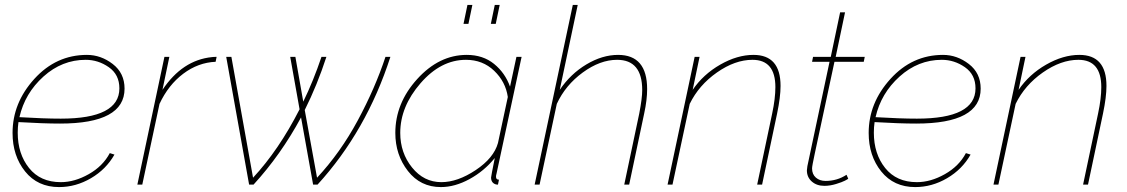

<svg xmlns="http://www.w3.org/2000/svg" viewBox="-20 -750 4579 780"><path d="M224 -248Q156 -248 55 -254Q52 -233 52 -211Q52 -125 98 -67.5Q144 -10 227 -10Q283 -10 340.5 -42.5Q398 -75 426 -128L445 -122Q411 -62 349.5 -26Q288 10 220 10Q133 10 82 -53.5Q31 -117 31 -210Q31 -332 119.5 -429.5Q208 -527 333 -527Q390 -527 438 -490Q486 -453 486 -390Q486 -248 224 -248ZM328 -507Q232 -507 156.5 -439Q81 -371 59 -274Q159 -268 227 -268Q465 -268 465 -391Q465 -447 422 -477Q379 -507 328 -507Z M648 -519H668L640 -385Q721 -506 841 -518Q847 -519 860 -519L856 -499Q785 -496 724.5 -450.5Q664 -405 628 -328L558 0H538Z M899 -519H920L1008 -28Q1113 -141 1197 -306L1159 -519H1180L1212 -337Q1253 -421 1286 -519H1306Q1269 -405 1218 -303L1268 -28Q1363 -130 1433.5 -261Q1504 -392 1546 -519H1566Q1469 -218 1270 0H1252L1203 -273Q1121 -121 1010 0H992Z M1863 -653 1879 -730H1899L1883 -653ZM1974 -653 1990 -730H2010L1994 -653ZM1586 -210Q1586 -331 1675 -429Q1764 -527 1876 -527Q1942 -527 1987 -490.5Q2032 -454 2052 -398L2078 -519H2099L1997 -44Q1995 -38 1995 -32Q1995 -20 2007 -20L2003 0Q1997 0 1994 -1Q1975 -7 1975 -29Q1975 -33 1990 -108Q1947 -55 1887.5 -22.5Q1828 10 1771 10Q1688 10 1637 -55.5Q1586 -121 1586 -210ZM2003 -169 2043 -356Q2034 -418 1987.5 -462.5Q1941 -507 1873 -507Q1771 -507 1688.5 -412Q1606 -317 1606 -210Q1606 -129 1654 -69.5Q1702 -10 1773 -10Q1839 -10 1912.5 -59Q1986 -108 2003 -169Z M2307 -730H2327L2254 -385Q2298 -450 2362.5 -488.5Q2427 -527 2491 -527Q2609 -527 2609 -388Q2609 -344 2597 -289L2536 0H2516L2577 -289Q2589 -351 2589 -384Q2589 -507 2487 -507Q2418 -507 2347.5 -455.5Q2277 -404 2242 -328L2172 0H2152Z M2802 -519H2822L2794 -385Q2837 -448 2906 -487.5Q2975 -527 3041 -527Q3151 -527 3151 -401Q3151 -356 3137 -289L3076 0H3056L3117 -289Q3130 -350 3130 -396Q3130 -507 3037 -507Q2966 -507 2892.5 -455.5Q2819 -404 2782 -328L2712 0H2692Z M3258 -58Q3258 -63 3260 -75L3350 -499H3279L3283 -519H3355L3393 -700H3413L3375 -519H3493L3489 -499H3370L3290 -126Q3279 -75 3279 -66Q3279 -42 3294.5 -28.5Q3310 -15 3334 -15Q3381 -15 3419 -40L3426 -24Q3424 -22 3412.5 -16Q3401 -10 3376.5 -2.5Q3352 5 3329 5Q3298 5 3278 -12.5Q3258 -30 3258 -58Z M3702 -248Q3634 -248 3533 -254Q3530 -233 3530 -211Q3530 -125 3576 -67.5Q3622 -10 3705 -10Q3761 -10 3818.5 -42.5Q3876 -75 3904 -128L3923 -122Q3889 -62 3827.5 -26Q3766 10 3698 10Q3611 10 3560 -53.5Q3509 -117 3509 -210Q3509 -332 3597.5 -429.5Q3686 -527 3811 -527Q3868 -527 3916 -490Q3964 -453 3964 -390Q3964 -248 3702 -248ZM3806 -507Q3710 -507 3634.5 -439Q3559 -371 3537 -274Q3637 -268 3705 -268Q3943 -268 3943 -391Q3943 -447 3900 -477Q3857 -507 3806 -507Z M4126 -519H4146L4118 -385Q4161 -448 4230 -487.5Q4299 -527 4365 -527Q4475 -527 4475 -401Q4475 -356 4461 -289L4400 0H4380L4441 -289Q4454 -350 4454 -396Q4454 -507 4361 -507Q4290 -507 4216.5 -455.5Q4143 -404 4106 -328L4036 0H4016Z"/></svg>

Font: Raleway-v4020 Thin
Style: Italic
Weight: 250
Italic angle: -12°
Designer: Matt McInerney, Pablo Impallari, Rodrigo Fuenzalida
Foundry: Matt McInerney, Pablo Impallari, Rodrigo Fuenzalida
Version: Version 4.020;PS 004.020;hotconv 1.0.88;makeotf.lib2.5.64775